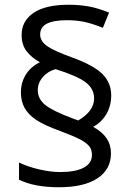

<svg xmlns="http://www.w3.org/2000/svg" viewBox="-20 -784 556 808"><path d="M68 -395Q68 -437 89 -470.5Q110 -504 148 -522Q112 -542 91.5 -569Q71 -596 71 -637Q71 -696 121.5 -730Q172 -764 268 -764Q314 -764 353 -757Q392 -750 439 -731L413 -667Q365 -686 332 -692.5Q299 -699 262 -699Q206 -699 177.5 -684.5Q149 -670 149 -639Q149 -610 179 -589.5Q209 -569 284 -542Q375 -509 411.5 -472Q448 -435 448 -383Q448 -339 428 -304.5Q408 -270 372 -250Q447 -210 447 -139Q447 -71 390 -33.5Q333 4 229 4Q123 4 60 -28V-100Q98 -82 145.5 -71Q193 -60 233 -60Q298 -60 332.5 -78.5Q367 -97 367 -132Q367 -154 355.5 -168.5Q344 -183 317.5 -197Q291 -211 235 -232Q166 -257 133 -279Q100 -301 84 -329Q68 -357 68 -395ZM139 -405Q139 -367 171.5 -341.5Q204 -316 285 -286L309 -277Q376 -316 376 -370Q376 -411 340 -438Q304 -465 214 -493Q181 -484 160 -459.5Q139 -435 139 -405Z"/></svg>

Font: Stephens Clock
Style: Regular
Weight: 400
Designer: Peter Wiegel (catfonts.de) with slight modifications by DT1.org
Version: Version 0.9.1